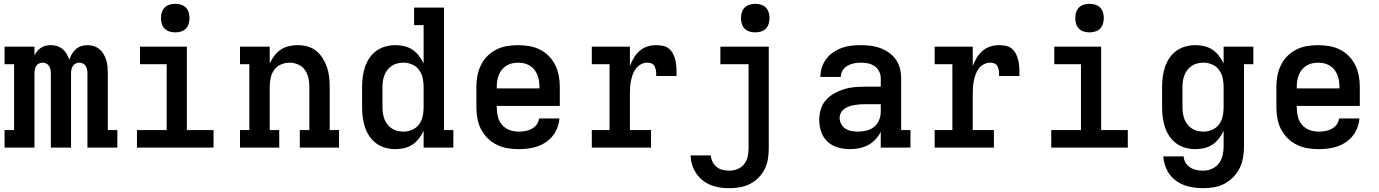

<svg xmlns="http://www.w3.org/2000/svg" viewBox="-20 -775 7240 1008"><path d="M4 0V-92H54V-438H4V-530H161V-484Q167 -496 175.5 -506.5Q184 -517 195.5 -524.5Q207 -532 220 -535Q233 -538 247 -538Q264 -538 280 -533Q296 -528 309 -517Q322 -506 330.5 -491.5Q339 -477 344 -461Q349 -477 357.5 -491.5Q366 -506 378.5 -517Q391 -528 407 -533Q423 -538 439 -538Q457 -538 473.5 -532.5Q490 -527 503 -516Q516 -505 524.5 -490Q533 -475 538 -458.5Q543 -442 544.5 -425Q546 -408 546 -390V-92H596V0H439V-390Q439 -400 437 -410Q435 -420 430 -428.5Q425 -437 415.5 -441.5Q406 -446 396 -446Q386 -446 377 -441.5Q368 -437 362.5 -428.5Q357 -420 355 -410Q353 -400 353 -390V0H247V-390Q247 -400 245 -410Q243 -420 237.5 -428.5Q232 -437 223 -441.5Q214 -446 204 -446Q194 -446 184.5 -441.5Q175 -437 170 -428.5Q165 -420 163 -410Q161 -400 161 -390V0Z M699 0V-92H855V-438H715V-530H961V-92H1101V0ZM900 -605Q885 -605 870 -609.5Q855 -614 844.5 -624.5Q834 -635 829.5 -650Q825 -665 825 -680Q825 -695 829.5 -710Q834 -725 844.5 -735.5Q855 -746 870 -750.5Q885 -755 900 -755Q915 -755 930 -750.5Q945 -746 955.5 -735.5Q966 -725 970.5 -710Q975 -695 975 -680Q975 -665 970.5 -650Q966 -635 955.5 -624.5Q945 -614 930 -609.5Q915 -605 900 -605Z M1240 0V-92H1289V-438H1240V-530H1396V-442Q1406 -463 1420 -482Q1434 -501 1453.5 -514Q1473 -527 1496 -532.5Q1519 -538 1543 -538Q1569 -538 1594.5 -531Q1620 -524 1640 -508Q1660 -492 1674 -469.5Q1688 -447 1696.5 -422.5Q1705 -398 1708 -372Q1711 -346 1711 -320V-92H1760V0H1554V-92H1604V-320Q1604 -343 1599 -366Q1594 -389 1580.5 -408Q1567 -427 1545 -436.5Q1523 -446 1500 -446Q1477 -446 1455 -436.5Q1433 -427 1419.5 -408Q1406 -389 1401 -366Q1396 -343 1396 -320V-92H1446V0Z M2056 8Q2030 8 2004 1Q1978 -6 1956.5 -21.5Q1935 -37 1920 -59Q1905 -81 1896.5 -106Q1888 -131 1884.5 -157.5Q1881 -184 1881 -210V-320Q1881 -346 1884.5 -372.5Q1888 -399 1896.5 -424Q1905 -449 1920 -471Q1935 -493 1956.5 -508.5Q1978 -524 2004 -531Q2030 -538 2056 -538Q2080 -538 2103 -532.5Q2126 -527 2145.5 -514Q2165 -501 2179.5 -482Q2194 -463 2204 -442V-643H2154V-735H2311V-92H2360V0H2204V-88Q2194 -67 2179.5 -48Q2165 -29 2145.5 -16Q2126 -3 2103 2.5Q2080 8 2056 8ZM2099 -84Q2122 -84 2144 -93.5Q2166 -103 2180 -122Q2194 -141 2199 -164Q2204 -187 2204 -210V-320Q2204 -343 2199 -366Q2194 -389 2180 -408Q2166 -427 2144 -436.5Q2122 -446 2099 -446Q2083 -446 2067.5 -442.5Q2052 -439 2038.5 -430.5Q2025 -422 2015 -409.5Q2005 -397 1999 -382Q1993 -367 1990.5 -351.5Q1988 -336 1988 -320V-210Q1988 -194 1990.5 -178.5Q1993 -163 1999 -148Q2005 -133 2015 -120.5Q2025 -108 2038.5 -99.5Q2052 -91 2067.5 -87.5Q2083 -84 2099 -84Z M2702 8Q2673 8 2643.5 3Q2614 -2 2588 -15Q2562 -28 2540.5 -49Q2519 -70 2505.5 -96Q2492 -122 2486.5 -151.5Q2481 -181 2481 -210V-320Q2481 -349 2486.5 -378Q2492 -407 2505 -433.5Q2518 -460 2539 -481Q2560 -502 2586 -515Q2612 -528 2641.5 -533Q2671 -538 2700 -538Q2729 -538 2758.5 -533Q2788 -528 2814 -515Q2840 -502 2861 -481Q2882 -460 2895 -433.5Q2908 -407 2913.5 -378Q2919 -349 2919 -320V-219H2588V-210Q2588 -186 2594 -162Q2600 -138 2616 -119.5Q2632 -101 2655 -92.5Q2678 -84 2702 -84Q2720 -84 2737.5 -87Q2755 -90 2770.5 -98Q2786 -106 2797 -120.5Q2808 -135 2810 -153H2917Q2915 -128 2906 -104.5Q2897 -81 2881.5 -61.5Q2866 -42 2845 -28Q2824 -14 2800.5 -6Q2777 2 2752 5Q2727 8 2702 8ZM2812 -311V-320Q2812 -336 2809.5 -352Q2807 -368 2801 -382.5Q2795 -397 2785 -409.5Q2775 -422 2761 -430.5Q2747 -439 2731.5 -442.5Q2716 -446 2700 -446Q2684 -446 2668.5 -442.5Q2653 -439 2639 -430.5Q2625 -422 2615 -409.5Q2605 -397 2599 -382.5Q2593 -368 2590.5 -352Q2588 -336 2588 -320V-311Z M3087 0V-92H3180V-438H3087V-530H3287V-428Q3295 -450 3307 -470.5Q3319 -491 3337 -507Q3355 -523 3377.5 -530.5Q3400 -538 3424 -538Q3443 -538 3462 -534Q3481 -530 3494.5 -517.5Q3508 -505 3516 -487.5Q3524 -470 3527.5 -451.5Q3531 -433 3531.5 -414Q3532 -395 3532 -376H3425Q3425 -385 3425 -393Q3425 -401 3423 -409Q3421 -417 3418 -424.5Q3415 -432 3409 -437Q3403 -442 3394.5 -444Q3386 -446 3378 -446Q3361 -446 3345 -437.5Q3329 -429 3318.5 -415Q3308 -401 3302 -384.5Q3296 -368 3292.5 -350.5Q3289 -333 3288 -315.5Q3287 -298 3287 -281V-92H3398V0Z M3810 213Q3785 213 3760 209.5Q3735 206 3711.5 196.5Q3688 187 3668.5 171.5Q3649 156 3635 135Q3621 114 3613.5 90Q3606 66 3606 41H3712Q3713 59 3721 75Q3729 91 3743 102Q3757 113 3774.5 117Q3792 121 3810 121Q3831 121 3852 112.5Q3873 104 3886.5 87Q3900 70 3905 48.5Q3910 27 3910 5V-438H3762V-530H4016V5Q4016 33 4011.5 60.5Q4007 88 3994.5 113Q3982 138 3962 158Q3942 178 3917.5 190.5Q3893 203 3865 208Q3837 213 3810 213ZM3945 -605Q3930 -605 3915 -609.5Q3900 -614 3889.5 -624.5Q3879 -635 3874.5 -650Q3870 -665 3870 -680Q3870 -695 3874.5 -710Q3879 -725 3889.5 -735.5Q3900 -746 3915 -750.5Q3930 -755 3945 -755Q3960 -755 3975 -750.5Q3990 -746 4000.5 -735.5Q4011 -725 4015.5 -710Q4020 -695 4020 -680Q4020 -665 4015.5 -650Q4011 -635 4000.5 -624.5Q3990 -614 3975 -609.5Q3960 -605 3945 -605Z M4443 8Q4411 8 4380 -0.5Q4349 -9 4325.5 -30.5Q4302 -52 4291.5 -82.5Q4281 -113 4281 -145Q4281 -173 4289 -200.5Q4297 -228 4315.5 -249Q4334 -270 4358.5 -284Q4383 -298 4410 -306.5Q4437 -315 4465 -317.5Q4493 -320 4521 -320H4604V-365Q4604 -384 4595 -401Q4586 -418 4570.5 -428.5Q4555 -439 4536 -442.5Q4517 -446 4499 -446Q4481 -446 4463 -442.5Q4445 -439 4429.5 -430Q4414 -421 4404 -405Q4394 -389 4394 -371Q4394 -371 4394 -371Q4394 -371 4394 -371H4287Q4287 -371 4287 -371.5Q4287 -372 4287 -372Q4287 -397 4295 -421.5Q4303 -446 4318 -466Q4333 -486 4354.5 -500.5Q4376 -515 4399.5 -523.5Q4423 -532 4448 -535Q4473 -538 4499 -538Q4524 -538 4550 -535Q4576 -532 4600.5 -523Q4625 -514 4646.5 -499Q4668 -484 4683 -462.5Q4698 -441 4704.5 -416Q4711 -391 4711 -365V-92H4760V0H4604V-83Q4593 -61 4576 -43Q4559 -25 4537.5 -13.5Q4516 -2 4491.5 3Q4467 8 4443 8ZM4485 -84Q4507 -84 4529.5 -89.5Q4552 -95 4569.5 -109.5Q4587 -124 4595.5 -145Q4604 -166 4604 -189V-228H4521Q4507 -228 4493 -227Q4479 -226 4465 -223.5Q4451 -221 4438 -216.5Q4425 -212 4413.5 -204Q4402 -196 4395 -183Q4388 -170 4388 -156Q4388 -139 4396.5 -123.5Q4405 -108 4419.5 -99Q4434 -90 4451 -87Q4468 -84 4485 -84Z M4887 0V-92H4980V-438H4887V-530H5087V-428Q5095 -450 5107 -470.5Q5119 -491 5137 -507Q5155 -523 5177.5 -530.5Q5200 -538 5224 -538Q5243 -538 5262 -534Q5281 -530 5294.5 -517.5Q5308 -505 5316 -487.5Q5324 -470 5327.5 -451.5Q5331 -433 5331.5 -414Q5332 -395 5332 -376H5225Q5225 -385 5225 -393Q5225 -401 5223 -409Q5221 -417 5218 -424.5Q5215 -432 5209 -437Q5203 -442 5194.5 -444Q5186 -446 5178 -446Q5161 -446 5145 -437.5Q5129 -429 5118.5 -415Q5108 -401 5102 -384.5Q5096 -368 5092.5 -350.5Q5089 -333 5088 -315.5Q5087 -298 5087 -281V-92H5198V0Z M5499 0V-92H5655V-438H5515V-530H5761V-92H5901V0ZM5700 -605Q5685 -605 5670 -609.5Q5655 -614 5644.5 -624.5Q5634 -635 5629.5 -650Q5625 -665 5625 -680Q5625 -695 5629.5 -710Q5634 -725 5644.5 -735.5Q5655 -746 5670 -750.5Q5685 -755 5700 -755Q5715 -755 5730 -750.5Q5745 -746 5755.5 -735.5Q5766 -725 5770.5 -710Q5775 -695 5775 -680Q5775 -665 5770.5 -650Q5766 -635 5755.5 -624.5Q5745 -614 5730 -609.5Q5715 -605 5700 -605Z M6296 213Q6271 213 6246.5 209.5Q6222 206 6198.5 197.5Q6175 189 6154.5 174Q6134 159 6119.5 139Q6105 119 6097 95Q6089 71 6087 46H6194Q6195 64 6204.5 79.5Q6214 95 6229 104.5Q6244 114 6261.5 117.5Q6279 121 6296 121Q6320 121 6342 111.5Q6364 102 6378.5 83.5Q6393 65 6398.5 41.5Q6404 18 6404 -5V-88Q6394 -67 6379.5 -48Q6365 -29 6345.5 -16Q6326 -3 6303 2.5Q6280 8 6256 8Q6230 8 6204 1Q6178 -6 6156.5 -21.5Q6135 -37 6120 -59Q6105 -81 6096.5 -106Q6088 -131 6084.5 -157.5Q6081 -184 6081 -210V-320Q6081 -346 6084.5 -372.5Q6088 -399 6096.5 -424Q6105 -449 6120 -471Q6135 -493 6156.5 -508.5Q6178 -524 6204 -531Q6230 -538 6256 -538Q6280 -538 6303 -532.5Q6326 -527 6345.5 -514Q6365 -501 6379.5 -482Q6394 -463 6404 -442V-530H6560V-438H6511V-5Q6511 24 6506 53Q6501 82 6488 108Q6475 134 6454.5 155Q6434 176 6408.5 189.5Q6383 203 6354 208Q6325 213 6296 213ZM6299 -84Q6322 -84 6344 -93.5Q6366 -103 6380 -122Q6394 -141 6399 -164Q6404 -187 6404 -210V-320Q6404 -343 6399 -366Q6394 -389 6380 -408Q6366 -427 6344 -436.5Q6322 -446 6299 -446Q6283 -446 6267.5 -442.5Q6252 -439 6238.5 -430.5Q6225 -422 6215 -409.5Q6205 -397 6199 -382Q6193 -367 6190.5 -351.5Q6188 -336 6188 -320V-210Q6188 -194 6190.5 -178.5Q6193 -163 6199 -148Q6205 -133 6215 -120.5Q6225 -108 6238.5 -99.5Q6252 -91 6267.5 -87.5Q6283 -84 6299 -84Z M6902 8Q6873 8 6843.5 3Q6814 -2 6788 -15Q6762 -28 6740.5 -49Q6719 -70 6705.5 -96Q6692 -122 6686.5 -151.5Q6681 -181 6681 -210V-320Q6681 -349 6686.5 -378Q6692 -407 6705 -433.5Q6718 -460 6739 -481Q6760 -502 6786 -515Q6812 -528 6841.5 -533Q6871 -538 6900 -538Q6929 -538 6958.5 -533Q6988 -528 7014 -515Q7040 -502 7061 -481Q7082 -460 7095 -433.5Q7108 -407 7113.5 -378Q7119 -349 7119 -320V-219H6788V-210Q6788 -186 6794 -162Q6800 -138 6816 -119.5Q6832 -101 6855 -92.5Q6878 -84 6902 -84Q6920 -84 6937.5 -87Q6955 -90 6970.5 -98Q6986 -106 6997 -120.5Q7008 -135 7010 -153H7117Q7115 -128 7106 -104.5Q7097 -81 7081.5 -61.5Q7066 -42 7045 -28Q7024 -14 7000.5 -6Q6977 2 6952 5Q6927 8 6902 8ZM7012 -311V-320Q7012 -336 7009.5 -352Q7007 -368 7001 -382.5Q6995 -397 6985 -409.5Q6975 -422 6961 -430.5Q6947 -439 6931.5 -442.5Q6916 -446 6900 -446Q6884 -446 6868.5 -442.5Q6853 -439 6839 -430.5Q6825 -422 6815 -409.5Q6805 -397 6799 -382.5Q6793 -368 6790.5 -352Q6788 -336 6788 -320V-311Z"/></svg>

Font: Iosevka Slab Semibold Extended
Style: Regular
Weight: 600
Width: 7
Monospace: yes
Designer: Belleve Invis
Foundry: Belleve Invis
Version: Version 11.1.0; ttfautohint (v1.8.3)